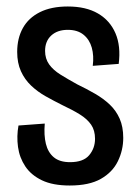

<svg xmlns="http://www.w3.org/2000/svg" viewBox="-20 -560 430 592"><path d="M195 12Q143 12 109.5 -4Q76 -20 58 -47Q40 -74 35.5 -107Q31 -140 37 -173L118 -179Q115 -143 121.5 -116.5Q128 -90 146 -75Q164 -60 196 -60Q237 -60 255 -81.5Q273 -103 273 -132Q273 -158 261 -175.5Q249 -193 226.5 -207Q204 -221 172 -236Q146 -249 121 -263Q96 -277 76 -296Q56 -315 44.5 -340.5Q33 -366 33 -400Q33 -442 50.5 -473.5Q68 -505 103 -522.5Q138 -540 189 -540Q245 -540 282 -518.5Q319 -497 336 -457.5Q353 -418 346 -363L266 -357Q270 -388 263 -413Q256 -438 237.5 -453Q219 -468 189 -468Q157 -468 138 -450.5Q119 -433 119 -403Q119 -379 131.5 -361.5Q144 -344 166.5 -330Q189 -316 218 -300Q247 -286 273 -271Q299 -256 318.5 -237.5Q338 -219 349 -194Q360 -169 360 -135Q360 -97 343.5 -63Q327 -29 291 -8.5Q255 12 195 12Z"/></svg>

Font: Bricolage Grotesque 24pt Condensed
Style: Regular
Weight: 400
Width: 3
Designer: Mathieu Triay
Foundry: Atelier Triay
Version: Version 1.001;gftools[0.9.33.dev8+g029e19f]